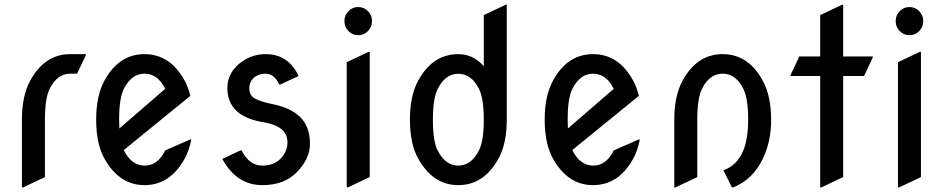

<svg xmlns="http://www.w3.org/2000/svg" viewBox="-20 -777 4032 816"><path d="M73.2 19.5V-268.6Q73.2 -370.1 108.4 -434.1Q169.4 -546.9 278.8 -546.9H344.7V-542L307.6 -463.9H278.8Q223.1 -463.9 190.9 -399.4Q170.9 -358.9 170.9 -268.6V-24.4L78.1 19.5Z M793 -184.1Q784.2 -137.7 765.1 -103Q703.1 9.8 594.2 9.8Q486.8 9.8 423.8 -103Q388.7 -166 388.7 -268.6Q388.7 -369.6 423.8 -434.1Q484.9 -546.9 594.2 -546.9Q703.1 -546.9 764.6 -434.6Q779.8 -406.7 789.1 -369.6L505.9 -139.2Q538.6 -73.2 595.2 -73.2Q650.4 -73.2 682.1 -137.7L788.1 -184.1ZM487.3 -231 682.1 -399.4Q650.4 -463.9 594.2 -463.9Q539.1 -463.9 506.3 -399.4Q486.3 -359.4 486.3 -268.6Q486.3 -248.5 487.3 -231Z M924.8 -101.6Q924.8 -101.6 1002 -137.7H1006.8Q1039.1 -73.2 1094.7 -73.2Q1148.4 -73.2 1177.7 -108.4Q1201.7 -137.2 1201.7 -171.4Q1201.7 -207 1176.3 -228Q1149.9 -249.5 1100.1 -257.3Q1036.6 -267.6 999 -294.4Q946.3 -332 946.3 -402.8Q946.3 -470.7 1008.3 -515.1Q1053.2 -546.9 1109.4 -546.9Q1205.6 -546.9 1249 -454.1L1171.9 -418H1167Q1145 -463.9 1109.4 -463.9Q1080.6 -463.9 1062 -449.2Q1039.6 -431.6 1039.6 -400.9Q1039.6 -371.1 1064 -357.9Q1088.9 -344.2 1140.1 -334Q1203.6 -321.3 1243.2 -290.5Q1297.4 -248.5 1297.4 -166Q1297.4 -102.1 1241.2 -44.9Q1188 9.8 1094.7 9.8Q985.4 9.8 924.8 -101.6Z M1460.9 -645Q1443.8 -662.6 1443.8 -687.3Q1443.8 -711.9 1460.9 -729.5Q1478 -747.1 1502.4 -747.1Q1526.9 -747.1 1543.9 -729.5Q1561 -711.9 1561 -687.3Q1561 -662.6 1543.9 -645Q1526.9 -627.4 1502.4 -627.4Q1478 -627.4 1460.9 -645ZM1453.6 19.5V-512.7L1546.4 -556.6H1551.3V-24.4L1458.5 19.5Z M1722.2 -268.6Q1722.2 -370.1 1757.3 -434.1Q1818.4 -546.9 1927.7 -546.9Q1991.2 -546.9 2036.1 -495.6V-712.9L2128.9 -756.8H2133.8V-268.6Q2133.8 -167 2098.6 -103Q2036.6 9.8 1927.7 9.8Q1820.3 9.8 1757.3 -103Q1722.2 -166 1722.2 -268.6ZM1819.8 -268.6Q1819.8 -176.8 1839.8 -137.7Q1873 -73.2 1927.7 -73.2Q1982.9 -73.2 2015.6 -137.7Q2036.1 -178.2 2036.1 -268.6Q2036.1 -358.9 2015.6 -399.4Q1983.4 -463.4 1927.7 -463.4Q1872.1 -463.4 1839.8 -398.4Q1819.8 -357.9 1819.8 -268.6Z M2699.2 -184.1Q2690.4 -137.7 2671.4 -103Q2609.4 9.8 2500.5 9.8Q2393.1 9.8 2330.1 -103Q2294.9 -166 2294.9 -268.6Q2294.9 -369.6 2330.1 -434.1Q2391.1 -546.9 2500.5 -546.9Q2609.4 -546.9 2670.9 -434.6Q2686 -406.7 2695.3 -369.6L2412.1 -139.2Q2444.8 -73.2 2501.5 -73.2Q2556.6 -73.2 2588.4 -137.7L2694.3 -184.1ZM2393.6 -231 2588.4 -399.4Q2556.6 -463.9 2500.5 -463.9Q2445.3 -463.9 2412.6 -399.4Q2392.6 -359.4 2392.6 -268.6Q2392.6 -248.5 2393.6 -231Z M2845.7 19.5V-268.6Q2845.7 -370.1 2880.9 -434.1Q2941.9 -546.9 3051.3 -546.9Q3160.6 -546.9 3221.7 -434.1Q3257.3 -369.1 3257.3 -268.6Q3257.3 -174.8 3222.2 -103Q3179.7 -13.7 3095.7 19.5H3090.8L3054.2 -53.2Q3113.3 -74.2 3139.2 -137.7Q3159.7 -188.5 3159.7 -268.6Q3159.7 -358.9 3139.2 -399.4Q3106.9 -463.9 3051.3 -463.9Q2995.6 -463.9 2963.4 -399.4Q2943.4 -358.9 2943.4 -268.6V-24.4L2850.6 19.5Z M3465.8 19.5V-454.1H3340.3V-459L3377 -537.1H3465.8V-712.9L3558.6 -756.8H3563.5V-537.1H3689V-532.2L3652.3 -454.1H3563.5V-24.4L3470.7 19.5Z M3803.7 -645Q3786.6 -662.6 3786.6 -687.3Q3786.6 -711.9 3803.7 -729.5Q3820.8 -747.1 3845.2 -747.1Q3869.6 -747.1 3886.7 -729.5Q3903.8 -711.9 3903.8 -687.3Q3903.8 -662.6 3886.7 -645Q3869.6 -627.4 3845.2 -627.4Q3820.8 -627.4 3803.7 -645ZM3796.4 19.5V-512.7L3889.2 -556.6H3894V-24.4L3801.3 19.5Z"/></svg>

Font: Nova Oval
Style: Book
Weight: 400
Version: Version 2.000